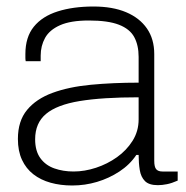

<svg xmlns="http://www.w3.org/2000/svg" viewBox="-20 -558 571 590"><path d="M202 12Q166 12 135.5 3.5Q105 -5 82.5 -22.5Q60 -40 47.5 -67Q35 -94 35 -131Q35 -186 63 -220Q91 -254 141 -272.5Q191 -291 259 -297.5Q327 -304 406 -304V-383Q406 -419 392.5 -444Q379 -469 345.5 -482Q312 -495 253 -495Q197 -495 164.5 -480.5Q132 -466 118.5 -441.5Q105 -417 105 -387V-370H59Q58 -375 58 -380Q58 -385 58 -392Q58 -444 84 -476Q110 -508 157.5 -523Q205 -538 267 -538Q326 -538 367.5 -520.5Q409 -503 431.5 -470.5Q454 -438 454 -392V-64Q454 -45 460 -38Q466 -31 479 -31H526V-3Q508 5 493 8Q478 11 465 11Q438 11 425.5 -1.5Q413 -14 409.5 -35.5Q406 -57 406 -82H399Q379 -52 347 -31Q315 -10 278 1Q241 12 202 12ZM206 -31Q240 -31 275 -42.5Q310 -54 339.5 -75Q369 -96 387.5 -125.5Q406 -155 406 -191V-259Q295 -259 225 -247.5Q155 -236 121.5 -208Q88 -180 88 -130Q88 -94 104 -72Q120 -50 147 -40.5Q174 -31 206 -31Z"/></svg>

Font: Archivo Thin
Style: Regular
Weight: 250
Designer: Hector Gatti
Foundry: Omnibus-Type
Version: Version 2.001